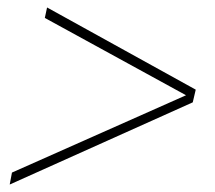

<svg xmlns="http://www.w3.org/2000/svg" viewBox="-20 -549 575 514"><path d="M6 -55 496 -275 504 -309 106 -529 100 -501 478 -294 12 -87Z"/></svg>

Font: Geist Thin
Style: Italic
Weight: 100
Italic angle: -12°
Designer: Basement.studio, Andrés Briganti, Mateo Zaragoza
Foundry: Basement.studio, Vercel, Andrés Briganti, Guido Ferreyra, Mateo Zaragoza
Version: Version 1.500